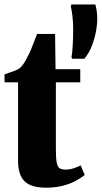

<svg xmlns="http://www.w3.org/2000/svg" viewBox="-20 -835 458 866"><path d="M186.5 11.5Q120.5 11.5 91 -17.2Q61.5 -46 61.5 -109.5V-463.5H0.5V-499.5Q12 -504 24.5 -508Q37 -512 48.2 -516.5Q59.5 -521 67.5 -526.5Q76 -533 83.2 -543Q90.5 -553 96.8 -565.2Q103 -577.5 109 -588.5Q115 -599.5 121.5 -615.8Q128 -632 134.8 -649.8Q141.5 -667.5 147.5 -682H228.5L230.5 -523H342V-463.5H232V-162.5Q232 -120.5 236 -100.8Q240 -81 249.8 -75.5Q259.5 -70 277 -70Q294.5 -70 312.2 -76Q330 -82 344 -89L362 -46Q345.5 -32 320.8 -18.8Q296 -5.5 262.5 3Q229 11.5 186.5 11.5ZM360.5 -570H305L302.5 -576.5Q306.5 -598.5 308.2 -633.8Q310 -669 310 -702Q310 -737.5 306.5 -764.8Q303 -792 299.5 -805L302 -815H410Q413 -804.5 415.8 -788.5Q418.5 -772.5 418.5 -749Q418.5 -721.5 412 -688.8Q405.5 -656 392.8 -624.5Q380 -593 360.5 -570Z"/></svg>

Font: Merriweather 96pt Black
Style: Regular
Weight: 900
Version: Version 2.100